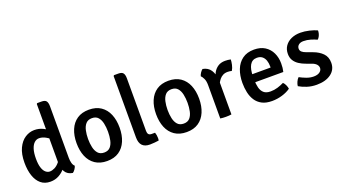

<svg xmlns="http://www.w3.org/2000/svg" viewBox="-58 -1278 3271 1833"><g transform="rotate(-20 1577.0 -362.0)"><path d="M455.5 -141.5Q455.5 -113.5 461.8 -89.2Q468 -65 483.5 -51.5Q480 -36 468 -18.5Q456 -1 443 7.5Q390.5 -0.5 367.5 -38.8Q344.5 -77 344.5 -128V-729L351 -735.5H394.5Q429.5 -735.5 442.5 -718.8Q455.5 -702 455.5 -664ZM42 -241.5Q42 -330 69.8 -388.2Q97.5 -446.5 141.8 -475Q186 -503.5 235 -503.5Q283.5 -503.5 323.5 -483.5Q363.5 -463.5 398.5 -439.5L384.5 -351.5Q355.5 -374 321.2 -394.2Q287 -414.5 252 -414.5Q225 -414.5 203.8 -395.2Q182.5 -376 170.2 -337.5Q158 -299 158 -240.5Q158 -184 169.5 -148.8Q181 -113.5 200.5 -97Q220 -80.5 242 -80.5Q265.5 -80.5 291.8 -93.5Q318 -106.5 341 -134.8Q364 -163 376.5 -209L401 -130Q392.5 -95 366.2 -62.2Q340 -29.5 301.5 -8.2Q263 13 215 13Q157.5 13 119 -19.2Q80.5 -51.5 61.2 -109Q42 -166.5 42 -241.5Z M1010.5 -247.5Q1010.5 -170.5 985.5 -111.5Q960.5 -52.5 912 -19.8Q863.5 13 791.5 13Q719.5 13 670.5 -20.2Q621.5 -53.5 597.2 -112.2Q573 -171 573 -247.5Q573 -324.5 597.8 -383.2Q622.5 -442 671.2 -475Q720 -508 791.5 -508Q864 -508 912.8 -474.8Q961.5 -441.5 986 -383Q1010.5 -324.5 1010.5 -247.5ZM690 -247.5Q690 -202 698.8 -162.2Q707.5 -122.5 729.5 -97.8Q751.5 -73 792 -73Q832.5 -73 854.2 -97.8Q876 -122.5 884.5 -162.2Q893 -202 893 -247.5Q893 -293 884.5 -332.8Q876 -372.5 854.2 -397.2Q832.5 -422 792 -422Q751.5 -422 729.5 -397.2Q707.5 -372.5 698.8 -332.8Q690 -293 690 -247.5Z M1311.5 -85Q1316 -73 1318.5 -58.2Q1321 -43.5 1321 -28.5Q1321 -22 1320.5 -15.5Q1320 -9 1318.5 -3Q1300 -0.5 1275.5 2Q1251 4.5 1228.5 4.5Q1176.5 4.5 1150.8 -22.8Q1125 -50 1125 -105.5V-729L1131.5 -735.5H1175Q1210 -735.5 1223.2 -718.8Q1236.5 -702 1236.5 -664V-129.5Q1236.5 -107.5 1246.2 -96.2Q1256 -85 1276.5 -85Z M1818.5 -247.5Q1818.5 -170.5 1793.5 -111.5Q1768.5 -52.5 1720 -19.8Q1671.5 13 1599.5 13Q1527.5 13 1478.5 -20.2Q1429.5 -53.5 1405.2 -112.2Q1381 -171 1381 -247.5Q1381 -324.5 1405.8 -383.2Q1430.5 -442 1479.2 -475Q1528 -508 1599.5 -508Q1672 -508 1720.8 -474.8Q1769.5 -441.5 1794 -383Q1818.5 -324.5 1818.5 -247.5ZM1498 -247.5Q1498 -202 1506.8 -162.2Q1515.5 -122.5 1537.5 -97.8Q1559.5 -73 1600 -73Q1640.5 -73 1662.2 -97.8Q1684 -122.5 1692.5 -162.2Q1701 -202 1701 -247.5Q1701 -293 1692.5 -332.8Q1684 -372.5 1662.2 -397.2Q1640.5 -422 1600 -422Q1559.5 -422 1537.5 -397.2Q1515.5 -372.5 1506.8 -332.8Q1498 -293 1498 -247.5Z M2230 -495.5Q2230 -473.5 2223.2 -442.8Q2216.5 -412 2202 -388.5Q2191.5 -391.5 2180.8 -392.8Q2170 -394 2159.5 -394Q2132.5 -394 2112.2 -383.2Q2092 -372.5 2077.5 -354.8Q2063 -337 2052.5 -314.8Q2042 -292.5 2034.5 -270L2019 -290Q2020 -326.5 2028.5 -363.8Q2037 -401 2054.8 -432.2Q2072.5 -463.5 2101.8 -482.5Q2131 -501.5 2174 -501.5Q2189.5 -501.5 2202.5 -500Q2215.5 -498.5 2230 -495.5ZM1906 -442Q1909.5 -457.5 1921.2 -475.2Q1933 -493 1945.5 -502Q1999.5 -492.5 2026 -451.8Q2052.5 -411 2056.5 -348.5V0Q2045.5 2 2030.5 3Q2015.5 4 2000 4Q1985 4 1970 3Q1955 2 1943 0V-339Q1943 -380 1930.8 -405.5Q1918.5 -431 1906 -442Z M2329 -211V-292.5H2561V-305.5Q2561 -338 2551.8 -365Q2542.5 -392 2522.2 -408.5Q2502 -425 2468.5 -425Q2420.5 -425 2397.2 -384.5Q2374 -344 2374 -271.5V-236.5Q2374 -192.5 2383 -156.2Q2392 -120 2415.8 -99Q2439.5 -78 2484 -78Q2521.5 -78 2556 -88.5Q2590.5 -99 2621.5 -114.5Q2635.5 -101.5 2644.5 -81Q2653.5 -60.5 2656 -43Q2620 -17 2569.5 -2Q2519 13 2466.5 13Q2406 13 2365.5 -8.2Q2325 -29.5 2301.2 -66Q2277.5 -102.5 2267.5 -149Q2257.5 -195.5 2257.5 -246Q2257.5 -320.5 2280.5 -379.8Q2303.5 -439 2350.5 -473.5Q2397.5 -508 2469 -508Q2534 -508 2578.8 -479.8Q2623.5 -451.5 2646.5 -403.2Q2669.5 -355 2669.5 -295.5Q2669.5 -269.5 2667.5 -251.2Q2665.5 -233 2660.5 -211Z M2744 -36.5Q2745 -55 2755.5 -78.2Q2766 -101.5 2780.5 -115Q2812 -98 2847.8 -84.5Q2883.5 -71 2920 -71Q2958.5 -71 2980.8 -87.2Q3003 -103.5 3003.5 -128Q3003.5 -148 2988.5 -164.8Q2973.5 -181.5 2944 -192L2886.5 -213Q2852 -225.5 2823.2 -244.5Q2794.5 -263.5 2777.2 -291.2Q2760 -319 2760 -357Q2760 -404 2783.5 -437.8Q2807 -471.5 2847.8 -489.8Q2888.5 -508 2940 -508Q2982.5 -508 3029.2 -497Q3076 -486 3107.5 -471Q3108 -457 3104 -440.8Q3100 -424.5 3092.2 -410.8Q3084.5 -397 3074.5 -388.5Q3047.5 -401 3012.2 -411.8Q2977 -422.5 2940 -422.5Q2910 -422.5 2892 -407.8Q2874 -393 2874 -369.5Q2874 -350 2888 -337Q2902 -324 2931 -313.5L2992.5 -291Q3049 -270.5 3085 -234Q3121 -197.5 3121 -138Q3121 -68 3066.2 -27.5Q3011.5 13 2921 13Q2868 13 2822.5 -1.8Q2777 -16.5 2744 -36.5Z"/></g></svg>

Font: Signika Light Medium
Style: Regular
Weight: 500
Version: Version 2.003;gftools[0.9.32]